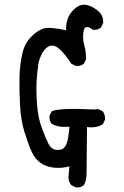

<svg xmlns="http://www.w3.org/2000/svg" viewBox="-20 -817 540 835"><path d="M309.6 -2 290 -11.7Q275.4 -29.3 278.3 -54.7L282.2 -93.8Q248 -84 213.9 -87.9Q179.7 -91.8 155.8 -108.9Q131.8 -126 117.7 -157.2Q103.5 -188.5 86.9 -241.2Q70.3 -293.9 66.9 -363.8Q63.5 -433.6 64.9 -483.9Q66.4 -534.2 76.2 -580.1Q85.9 -626 113.3 -654.8Q140.6 -683.6 168 -692.4Q195.3 -701.2 267.6 -685.5Q265.6 -736.3 294.4 -768.6Q323.2 -800.8 354 -795.9Q384.8 -791 415 -761.7Q430.7 -742.2 428.7 -716.8L418.9 -697.3Q405.3 -685.5 383.8 -687.5Q349.6 -713.9 343.8 -682.6Q337.9 -651.4 346.2 -622.1Q354.5 -592.8 354.5 -559.6L344.7 -540Q331.1 -528.3 309.6 -530.3L290 -540Q267.6 -575.2 244.1 -598.6Q220.7 -622.1 200.7 -618.2Q180.7 -614.3 165.5 -588.9Q150.4 -563.5 146.5 -536.1Q142.6 -508.8 139.6 -470.2Q136.7 -431.6 140.6 -369.6Q144.5 -307.6 161.1 -262.7Q177.7 -217.8 190.4 -192.4Q203.1 -167 226.6 -165Q250 -163.1 260.7 -176.8Q271.5 -190.4 275.9 -215.8Q280.3 -241.2 282.2 -266.6Q238.3 -260.7 205.1 -278.3Q193.4 -292 195.3 -313.5L205.1 -333Q238.3 -348.6 389.6 -340.8L407.2 -342.8L426.8 -333Q438.5 -317.4 436.5 -295.9L426.8 -276.4Q397.5 -258.8 358.4 -264.6Q356.4 -87.9 356.4 -60.5Q356.4 -33.2 344.7 -11.7Q331.1 0 309.6 -2Z"/></svg>

Font: JasonHandwriting1
Style: Regular
Weight: 400
Version: Version 1.48.20